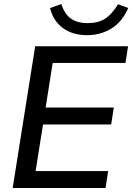

<svg xmlns="http://www.w3.org/2000/svg" viewBox="-20 -935 658 955"><path d="M43 0ZM43 0ZM43 0 155 -705H617L604 -622H242L207 -400H546L533 -316H194L157 -84H518L505 0ZM413 -760Q342 -760 293.5 -795Q245 -830 229 -895L285 -915Q301 -865 333 -842.5Q365 -820 416 -820Q468 -820 502.5 -842Q537 -864 567 -914L618 -895Q587 -825 533 -792.5Q479 -760 413 -760Z"/></svg>

Font: Winston Medium
Style: Italic
Weight: 500
Italic angle: -9°
Designer: Original fonts by Vernon Adams / Changes by Cristiano Sobral
Foundry: Original fonts by Vernon Adams / Changes by Cristiano Sobral
Version: Version 2.503;July 17, 2020;FontCreator 13.0.0.2655 64-bit